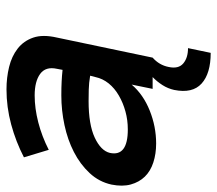

<svg xmlns="http://www.w3.org/2000/svg" viewBox="-86 -446 691 612"><g transform="rotate(-90 260.0 -140.5)"><path d="M282.2 0 295.9 -66.9Q264.2 -29.8 213.1 -9.3Q162.1 11.2 107.9 11.2Q75.2 11.2 47.6 2.2Q20 -6.8 2.4 -24.9Q-15.1 -43 -22.5 -69.6Q-29.8 -96.2 -22.9 -130.9Q-14.2 -170.9 13.9 -200.9Q42 -231 81.1 -251Q120.1 -271 167 -281Q213.9 -291 261.2 -291Q287.1 -291 305.7 -290Q324.2 -289.1 342.8 -287.1L346.2 -305.2Q354 -340.8 330.1 -358.4Q306.2 -376 261.2 -376Q220.2 -376 175.5 -364.5Q130.9 -353 87.9 -331.1L64 -410.2Q113.8 -436 168.9 -450.9Q224.1 -465.8 280.8 -465.8Q317.9 -465.8 352.1 -457.5Q386.2 -449.2 410.6 -430.2Q435.1 -411.1 445.6 -380.6Q456.1 -350.1 445.8 -305.2L381.8 0Q357.9 21 352.1 50.8Q345.2 82 363 97.4Q380.9 112.8 412.1 112.8L397 185.1Q331.1 185.1 299.1 156Q267.1 127 278.8 68.8Q283.2 48.8 294.2 31.5Q305.2 14.2 319.8 0ZM152.8 -79.1Q183.1 -79.1 210.4 -86.7Q237.8 -94.2 261 -107.7Q284.2 -121.1 299.6 -140.1Q314.9 -159.2 319.8 -182.1L324.2 -199.2Q300.8 -203.1 279.8 -203.6Q258.8 -204.1 243.2 -204.1Q168.9 -204.1 127 -184.6Q85 -165 78.1 -136.2Q65.9 -79.1 152.8 -79.1Z"/></g></svg>

Font: Anonymous Pro
Style: Bold Italic
Weight: 700
Italic angle: -12°
Monospace: yes
Designer: Mark Simonson
Version: Version 1.003